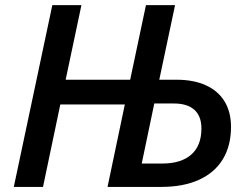

<svg xmlns="http://www.w3.org/2000/svg" viewBox="-20 -734 982 754"><path d="M185.5 -713.9H299.8L237.8 -420.9H491.2L553.2 -713.9H667.5L605.5 -420.9H673.3Q740.7 -420.9 788.8 -398.9Q836.9 -377 862.1 -335.4Q887.2 -293.9 887.2 -235.8Q887.2 -161.6 855 -108.6Q822.8 -55.7 761.2 -27.8Q699.7 0 613.3 0H402.3L470.2 -323.7H216.8L148.9 0H34.2ZM771 -229.5Q771 -277.8 743.4 -302.7Q715.8 -327.6 662.6 -327.6H585.9L536.6 -91.8H617.2Q691.4 -91.8 731.2 -127Q771 -162.1 771 -229.5Z"/></svg>

Font: Viking Open Sans Light
Style: Bold Italic
Weight: 600
Italic angle: -12°
Foundry: Ascender Corporation
Version: Version 2.000